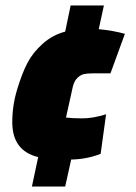

<svg xmlns="http://www.w3.org/2000/svg" viewBox="-20 -620 499 704"><path d="M219 -504 239 -600H361L342 -513Q395 -508 438 -496L385 -351H319Q301 -351 288.5 -348.5Q276 -346 264 -334.5Q252 -323 247 -302L222 -189Q244 -186 282.5 -186Q321 -186 369 -201L349 -56Q298 -36 241 -35L219 64H97L120 -44Q25 -67 25 -172Q25 -233 43 -292.5Q61 -352 81 -390Q101 -428 137 -460Q173 -492 219 -504Z"/></svg>

Font: Changa One
Style: Italic
Weight: 400
Italic angle: -12°
Designer: Eduardo Rodriguez Tunni
Foundry: Eduardo Rodriguez Tunni
Version: Version 1.003